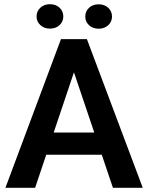

<svg xmlns="http://www.w3.org/2000/svg" viewBox="-20 -898 707 918"><path d="M350.6 -603 147.9 0H5.9L271.5 -710.9H362.3ZM520 0 316.4 -603 304.2 -710.9H395.5L662.6 0ZM510.7 -264.2V-158.2H129.4V-264.2ZM154.8 -819.3Q154.8 -844.2 172.9 -861.1Q190.9 -877.9 218.8 -877.9Q247.1 -877.9 264.9 -861.1Q282.7 -844.2 282.7 -819.3Q282.7 -794.9 264.9 -778.1Q247.1 -761.2 218.8 -761.2Q190.9 -761.2 172.9 -778.1Q154.8 -794.9 154.8 -819.3ZM387.7 -818.8Q387.7 -843.8 405.5 -860.6Q423.3 -877.4 451.7 -877.4Q479.5 -877.4 497.6 -860.6Q515.6 -843.8 515.6 -818.8Q515.6 -794.4 497.6 -777.6Q479.5 -760.7 451.7 -760.7Q423.3 -760.7 405.5 -777.6Q387.7 -794.4 387.7 -818.8Z"/></svg>

Font: Roboto SemiBold
Style: Regular
Weight: 600
Designer: Christian Robertson
Foundry: Google
Version: Version 3.009; 2024